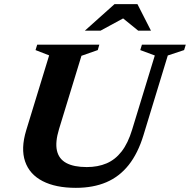

<svg xmlns="http://www.w3.org/2000/svg" viewBox="-20 -891 914 924"><path d="M264 -269.5Q245 -207 254 -166.5Q263 -126 299.2 -106.5Q335.5 -87 397.5 -87Q451 -87 492.8 -104.8Q534.5 -122.5 565.2 -162Q596 -201.5 616 -267.5L725 -624L655 -650L663 -676H874L866 -650L787.5 -624L670.5 -240.5Q644 -153.5 599.5 -97.2Q555 -41 491.8 -14Q428.5 13 345 13Q248 13 185 -19.5Q122 -52 100.8 -114Q79.5 -176 106 -263.5L216.5 -624.5L151 -650L159 -676H458L450.5 -650L372 -622.5ZM388.5 -743.5 531 -871H641.5L706.5 -743.5H645L562.5 -810.5H587.5L464 -743.5Z"/></svg>

Font: Newsreader 16pt 16pt
Style: Bold Italic
Weight: 700
Italic angle: -17°
Version: Version 1.003